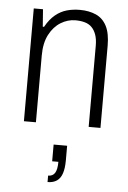

<svg xmlns="http://www.w3.org/2000/svg" viewBox="-56 -579 596 892"><g transform="rotate(5 242.0 -133.0)"><path d="M66 0V-526H109L115 -445H121Q141 -481 166 -501.5Q191 -522 219.5 -530Q248 -538 280 -538Q323 -538 355.5 -523.5Q388 -509 405.5 -475Q423 -441 423 -383V0H368V-378Q368 -409 360.5 -430Q353 -451 340 -464Q327 -477 307.5 -482.5Q288 -488 264 -488Q228 -488 195.5 -468Q163 -448 142.5 -409Q122 -370 122 -312V0ZM200 272V242Q222 242 232 225.5Q242 209 242 174H213V96H276V163Q276 201 268 225Q260 249 243 260.5Q226 272 200 272Z"/></g></svg>

Font: Archivo SemiCondensed ExtraLight
Style: Regular
Weight: 250
Width: 4
Designer: Hector Gatti
Foundry: Omnibus-Type
Version: Version 2.001